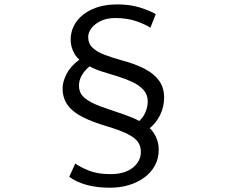

<svg xmlns="http://www.w3.org/2000/svg" viewBox="-20 -796 1040 880"><path d="M669.4 -669Q648.2 -683.2 606.2 -698.3Q564.1 -713.4 508.2 -713.4Q470.3 -713.4 442.5 -700.2Q414.7 -687 399.5 -667.2Q384.2 -647.3 384.2 -626.4Q384.2 -596.4 404.3 -577.2Q424.5 -558 459.4 -544.9Q494.4 -531.7 538.6 -519.3Q598.8 -503.4 642.2 -481Q685.6 -458.7 708.9 -426.6Q732.2 -394.6 732.2 -348.7Q732.2 -306.3 713.9 -269.2Q695.6 -232 666 -208.3Q681.4 -195.7 694.5 -169.1Q707.5 -142.5 707.5 -109Q707.5 -69.8 690.2 -37.8Q672.9 -5.7 642.2 17.1Q611.4 39.9 571 52.2Q530.7 64.4 484.2 64.4Q424.7 64.4 377.2 51.5Q329.6 38.6 297.3 14.2L325.2 -46.8Q345.7 -30.9 386.5 -14.4Q427.2 2.1 486.3 2.1Q551.7 2.1 588.6 -27.5Q625.6 -57 625.6 -99.9Q625.6 -126.1 612.2 -145.4Q598.7 -164.6 564.8 -181.8Q530.9 -199 468.8 -217.5Q402.7 -237.1 357.9 -259.9Q313.1 -282.7 289.9 -314.7Q266.8 -346.7 266.8 -392.1Q266.8 -421 285.1 -457Q303.4 -493 343.9 -522.7Q325.7 -537.1 314.5 -563.4Q303.4 -589.6 304 -614.1Q304 -660.3 330.2 -696.6Q356.4 -733 404.4 -754.4Q452.5 -775.8 518 -775.8Q576.1 -775.8 621.1 -761.6Q666.1 -747.4 693.9 -731.2ZM341.9 -403.8Q341.9 -389.5 346.5 -376.2Q351.1 -362.9 365.2 -349.6Q379.4 -336.4 406.2 -323.1Q433.1 -309.9 477.6 -295.4Q518.2 -282.1 545.9 -272.1Q573.5 -262 590.8 -254.8Q608.2 -247.7 617.7 -241.3Q636.6 -257.8 646.8 -282.1Q657.1 -306.5 657.1 -330.8Q657.1 -362.2 637.9 -383.6Q618.7 -404.9 587.6 -419.8Q556.5 -434.6 520.6 -445.6Q484.7 -456.6 450.4 -467.2Q416.1 -477.8 390.7 -491.9Q365.6 -471.1 353.7 -448.6Q341.9 -426.2 341.9 -403.8Z"/></svg>

Font: Noto Sans HK Thin
Style: Regular
Weight: 100
Designer: Ryoko NISHIZUKA 西塚涼子 (kana, bopomofo & ideographs); Paul D. Hunt (Latin, Greek & Cyrillic); Sandoll Communications 산돌커뮤니
Foundry: Adobe
Version: Version 2.004-H2;hotconv 1.0.118;makeotfexe 2.5.65603